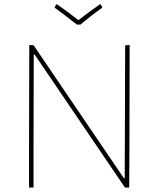

<svg xmlns="http://www.w3.org/2000/svg" viewBox="-20 -839 710 859"><path d="M431 -819 438 -805Q391 -772 340 -729H324Q258 -781 224 -805L231 -819H236Q282 -787 331 -749Q380 -787 426 -819ZM560 -638 559 -176 558 0H539L135 -595H131L130 -199V0H110V-190L111 -637H130L534 -42H538L540 -636Z"/></svg>

Font: Alegreya Sans SC Thin
Style: Regular
Weight: 100
Designer: Juan Pablo del Peral
Foundry: Huerta Tipografica
Version: Version 2.007